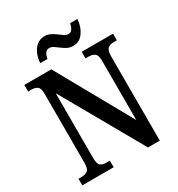

<svg xmlns="http://www.w3.org/2000/svg" viewBox="-210 -1047 1095 1182"><g transform="rotate(-30 337.5 -456.0)"><path d="M27 0V-47H48Q75 -47 91.5 -58.5Q108 -70 108 -115V-603Q108 -645 91.5 -656Q75 -667 52 -667H27V-714H219L516 -182V-603Q516 -643 500 -655Q484 -667 460 -667H435V-714H658V-667H634Q609 -667 593.5 -654Q578 -641 578 -599V0H494L169 -573V-115Q169 -70 184 -58.5Q199 -47 224 -47H250V0ZM409 -771Q386 -771 367.5 -780.5Q349 -790 333 -802.5Q317 -815 302.5 -824.5Q288 -834 273 -834Q253 -834 243 -817.5Q233 -801 231 -781H179Q181 -816 194 -846Q207 -876 230 -894Q253 -912 284 -912Q306 -912 325 -902.5Q344 -893 360 -881Q376 -869 390 -859Q404 -849 418 -849Q438 -849 448 -865.5Q458 -882 461 -902H513Q510 -850 482.5 -810.5Q455 -771 409 -771Z"/></g></svg>

Font: Noto Serif Thai Condensed SemiBold
Style: Regular
Weight: 600
Width: 3
Designer: Monotype Design Team
Foundry: Monotype Imaging Inc.
Version: Version 2.002; ttfautohint (v1.8.4.7-5d5b)